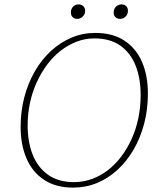

<svg xmlns="http://www.w3.org/2000/svg" viewBox="-20 -841 707 875"><path d="M313 14Q235 14 181.5 -21Q128 -56 101 -118.5Q74 -181 74 -262Q74 -334 91 -398.5Q108 -463 139 -516.5Q170 -570 212.5 -609Q255 -648 306 -669.5Q357 -691 414 -691Q494 -691 547.5 -655.5Q601 -620 627.5 -558Q654 -496 654 -415Q654 -342 637 -277.5Q620 -213 589 -159.5Q558 -106 515.5 -67Q473 -28 422 -7Q371 14 313 14ZM317 -11Q359 -11 398 -25Q437 -39 471 -65Q505 -91 532.5 -127.5Q560 -164 580 -208Q600 -252 610.5 -302.5Q621 -353 621 -407Q621 -484 598 -542Q575 -600 528.5 -633Q482 -666 410 -666Q368 -666 329 -651Q290 -636 256 -609.5Q222 -583 194.5 -546Q167 -509 147 -465Q127 -421 116.5 -371.5Q106 -322 106 -270Q106 -194 129 -136Q152 -78 199 -44.5Q246 -11 317 -11ZM332 -755Q320 -755 311.5 -762.5Q303 -770 303 -784Q303 -801 313.5 -811Q324 -821 338 -821Q351 -821 359.5 -813Q368 -805 368 -792Q368 -776 357 -765.5Q346 -755 332 -755ZM528 -755Q515 -755 506.5 -762.5Q498 -770 498 -784Q498 -801 509 -811Q520 -821 534 -821Q547 -821 555 -813Q563 -805 563 -792Q563 -776 552.5 -765.5Q542 -755 528 -755Z"/></svg>

Font: Source Serif 4 ExtraLight
Style: Italic
Weight: 250
Italic angle: -12°
Designer: Frank Grießhammer
Foundry: Adobe Systems Incorporated
Version: Version 4.004;hotconv 1.0.116;makeotfexe 2.5.65601